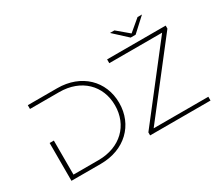

<svg xmlns="http://www.w3.org/2000/svg" viewBox="-148 -1206 1754 1539"><g transform="rotate(-30 729.5 -436.0)"><path d="M126 -350V0H398C620 0 770 -147 770 -350C770 -553 620 -700 398 -700H126V-665H396C600 -665 731 -533 731 -350C731 -167 600 -35 396 -35H165V-350ZM1413 0V-35H907L1402 -672V-700H860V-665H1349L854 -28V0ZM1157 -757 1282 -872H1241L1134 -782L1027 -872H986L1111 -757Z"/></g></svg>

Font: Montserrat-Alt1 ExtLt
Style: Regular
Weight: 200
Designer: Differentunic
Foundry: Differentunic
Version: Version 7.222